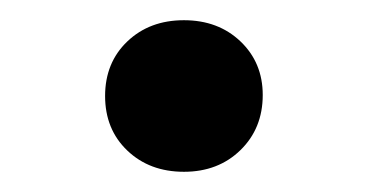

<svg xmlns="http://www.w3.org/2000/svg" viewBox="-20 -402 365 190"><path d="M162 -232Q128 -232 106 -253Q84 -274 84 -307Q84 -340 106 -361Q128 -382 162 -382Q196 -382 218 -361Q240 -340 240 -308Q240 -275 218 -253.5Q196 -232 162 -232Z"/></svg>

Font: Literata 72pt Medium
Style: Regular
Weight: 500
Designer: Latin by Veronika Burian and Jose Scaglione. Greek by Irene Vlachou. Cyrillic by Vera Evstafieva.
Foundry: TypeTogether
Version: Version 3.002